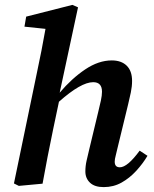

<svg xmlns="http://www.w3.org/2000/svg" viewBox="-20 -751 630 785"><path d="M57 9 37 -1 131 -454Q141 -500 149.5 -544Q158 -588 166 -633L80 -642L87 -683L276 -731L299 -721L224 -372Q273 -430 328 -467Q383 -504 437 -504Q476 -504 498 -482.5Q520 -461 520 -420Q520 -398 515 -373.5Q510 -349 504 -325L461 -148Q457 -129 453 -114.5Q449 -100 449 -90Q449 -67 470 -67Q501 -67 551 -135L583 -114Q564 -82 537 -52.5Q510 -23 477 -4.5Q444 14 404 14Q367 14 348 -4Q329 -22 329 -50Q329 -72 334 -94Q339 -116 345 -141L382 -295Q388 -319 392.5 -340Q397 -361 397 -376Q397 -415 361 -415Q311 -415 221 -335L197 -221Q185 -163 174.5 -109.5Q164 -56 154 0Z"/></svg>

Font: Source Serif 4 SmText Semibold
Style: Italic
Weight: 600
Italic angle: -12°
Designer: Frank Grießhammer
Foundry: Adobe
Version: Version 4.005;hotconv 1.1.0;makeotfexe 2.6.0